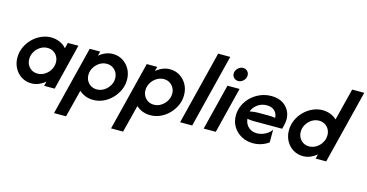

<svg xmlns="http://www.w3.org/2000/svg" viewBox="-86 -1071 3216 1682"><g transform="rotate(15 1522.0 -229.5)"><path d="M204.2 8.3Q154.9 8.3 114.9 -16.3Q75 -41 51.7 -83.7Q28.5 -126.4 28.5 -179.2Q28.5 -228.5 48.3 -272.9Q68.1 -317.4 102.1 -351.7Q136.1 -386.1 179.9 -405.9Q223.6 -425.7 270.1 -425.7Q312.5 -425.7 348.6 -409.7Q384.7 -393.8 409.7 -365.3L422.2 -416.7H518.1L414.6 0H318.8L329.2 -40.3Q303.5 -18.8 271.9 -5.2Q240.3 8.3 204.2 8.3ZM234 -88.2Q269.4 -88.2 299.7 -107.3Q329.9 -126.4 347.9 -157.3Q366 -188.2 366 -223.6Q366 -252.8 353.1 -276.4Q340.3 -300 317 -314.2Q293.8 -328.5 263.2 -328.5Q227.8 -328.5 197.9 -309.4Q168.1 -290.3 150 -259.4Q131.9 -228.5 131.9 -193.8Q131.9 -164.6 144.8 -140.6Q157.6 -116.7 180.9 -102.4Q204.2 -88.2 234 -88.2Z M464.6 208.3 620.8 -416.7H716L705.6 -376.4Q731.2 -398.6 763.2 -412.2Q795.1 -425.7 830.6 -425.7Q880.6 -425.7 920.1 -401Q959.7 -376.4 983.3 -334Q1006.9 -291.7 1006.9 -237.5Q1006.9 -188.2 986.8 -144.1Q966.7 -100 932.6 -65.3Q898.6 -30.6 855.2 -11.1Q811.8 8.3 764.6 8.3Q727.1 8.3 694.1 -4.5Q661.1 -17.4 636.8 -40.3L573.6 208.3ZM771.5 -88.9Q806.9 -88.9 836.8 -108Q866.7 -127.1 885.1 -157.6Q903.5 -188.2 903.5 -223.6Q903.5 -252.8 890.3 -276.4Q877.1 -300 854.2 -314.2Q831.2 -328.5 800.7 -328.5Q765.3 -328.5 735.4 -309.4Q705.6 -290.3 687.2 -259.7Q668.8 -229.2 668.8 -193.8Q668.8 -163.9 681.9 -140.3Q695.1 -116.7 718.4 -102.8Q741.7 -88.9 771.5 -88.9Z M981.9 208.3 1138.2 -416.7H1233.3L1222.9 -376.4Q1248.6 -398.6 1280.6 -412.2Q1312.5 -425.7 1347.9 -425.7Q1397.9 -425.7 1437.5 -401Q1477.1 -376.4 1500.7 -334Q1524.3 -291.7 1524.3 -237.5Q1524.3 -188.2 1504.2 -144.1Q1484 -100 1450 -65.3Q1416 -30.6 1372.6 -11.1Q1329.2 8.3 1281.9 8.3Q1244.4 8.3 1211.5 -4.5Q1178.5 -17.4 1154.2 -40.3L1091 208.3ZM1288.9 -88.9Q1324.3 -88.9 1354.2 -108Q1384 -127.1 1402.4 -157.6Q1420.8 -188.2 1420.8 -223.6Q1420.8 -252.8 1407.6 -276.4Q1394.4 -300 1371.5 -314.2Q1348.6 -328.5 1318.1 -328.5Q1282.6 -328.5 1252.8 -309.4Q1222.9 -290.3 1204.5 -259.7Q1186.1 -229.2 1186.1 -193.8Q1186.1 -163.9 1199.3 -140.3Q1212.5 -116.7 1235.8 -102.8Q1259 -88.9 1288.9 -88.9Z M1552.1 0 1718.8 -666.7H1828.5L1661.8 0Z M1766 0 1870.1 -416.7H1979.9L1875.7 0ZM1949.3 -480.6Q1927.1 -480.6 1911.1 -495.8Q1895.1 -511.1 1895.1 -534.7Q1895.1 -561.1 1916 -581.9Q1936.8 -602.8 1963.2 -602.8Q1986.1 -602.8 2001.7 -587.5Q2017.4 -572.2 2017.4 -549.3Q2017.4 -522.2 1996.9 -501.4Q1976.4 -480.6 1949.3 -480.6Z M2216 12.5Q2156.9 12.5 2109.7 -13.2Q2062.5 -38.9 2035.4 -83.3Q2008.3 -127.8 2008.3 -183.3Q2008.3 -232.6 2028.5 -277.1Q2048.6 -321.5 2084.7 -355.9Q2120.8 -390.3 2167.7 -409.7Q2214.6 -429.2 2266.7 -429.2Q2331.9 -429.2 2375.7 -400Q2419.4 -370.8 2437.2 -321.5Q2454.9 -272.2 2439.6 -211.1L2430.6 -176.4H2172.2Q2157.6 -176.4 2143.4 -177.8Q2129.2 -179.2 2113.9 -181.9Q2118.8 -135.4 2149.3 -108Q2179.9 -80.6 2226.4 -80.6Q2264.6 -80.6 2301.4 -100Q2338.2 -119.4 2356.2 -147.9V-33.3Q2329.2 -12.5 2292.7 0Q2256.2 12.5 2216 12.5ZM2115.3 -249.3Q2156.9 -257.6 2191.7 -257.6H2281.9Q2299.3 -257.6 2315.3 -256.6Q2331.2 -255.6 2346.5 -252.1Q2345.1 -292.4 2319.1 -316.3Q2293.1 -340.3 2248.6 -340.3Q2202.8 -340.3 2166.7 -314.9Q2130.6 -289.6 2115.3 -249.3Z M2666.7 8.3Q2617.4 8.3 2577.4 -16.3Q2537.5 -41 2514.2 -83.7Q2491 -126.4 2491 -179.2Q2491 -228.5 2510.8 -272.9Q2530.6 -317.4 2564.6 -351.7Q2598.6 -386.1 2642.4 -405.9Q2686.1 -425.7 2732.6 -425.7Q2770.1 -425.7 2803.5 -412.5Q2836.8 -399.3 2861.1 -376.4L2934 -666.7H3043.8L2877.1 0H2781.2L2791.7 -40.3Q2766 -18.8 2734.4 -5.2Q2702.8 8.3 2666.7 8.3ZM2696.5 -88.2Q2731.9 -88.2 2762.2 -107.3Q2792.4 -126.4 2810.4 -157.3Q2828.5 -188.2 2828.5 -223.6Q2828.5 -252.8 2815.6 -276.4Q2802.8 -300 2779.5 -314.2Q2756.2 -328.5 2725.7 -328.5Q2690.3 -328.5 2660.4 -309.4Q2630.6 -290.3 2612.5 -259.4Q2594.4 -228.5 2594.4 -193.8Q2594.4 -164.6 2607.3 -140.6Q2620.1 -116.7 2643.4 -102.4Q2666.7 -88.2 2696.5 -88.2Z"/></g></svg>

Font: Afacad SemiBold
Style: Italic
Weight: 600
Italic angle: -14°
Designer: Kristian Moeller
Foundry: Dicotype
Version: Version 1.000